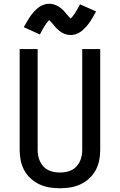

<svg xmlns="http://www.w3.org/2000/svg" viewBox="-20 -997 640 1025"><path d="M300 8Q272 8 244 3.5Q216 -1 190.5 -13Q165 -25 144 -44Q123 -63 109.5 -88Q96 -113 90.5 -140.5Q85 -168 85 -196V-735H181V-196Q181 -180 184 -164.5Q187 -149 194 -134.5Q201 -120 212 -108Q223 -96 237.5 -89Q252 -82 268 -79Q284 -76 300 -76Q316 -76 332 -79Q348 -82 362.5 -89Q377 -96 388 -108Q399 -120 406 -134.5Q413 -149 416 -164.5Q419 -180 419 -196V-735H515V-196Q515 -168 509.5 -140.5Q504 -113 490.5 -88Q477 -63 456 -44Q435 -25 409.5 -13Q384 -1 356 3.5Q328 8 300 8ZM357 -810Q351 -810 345 -811Q339 -812 333 -813.5Q327 -815 321.5 -817.5Q316 -820 310.5 -823Q305 -826 300.5 -829.5Q296 -833 291 -837.5Q286 -842 281.5 -846.5Q277 -851 273.5 -855Q270 -859 266.5 -863.5Q263 -868 258 -873Q253 -878 249.5 -882.5Q246 -887 243 -890Q231 -878 219.5 -860.5Q208 -843 193 -813L107 -852Q115 -865 121.5 -877Q128 -889 134.5 -899Q141 -909 147.5 -918Q154 -927 161 -934.5Q168 -942 177 -950Q186 -958 196.5 -964Q207 -970 219 -973.5Q231 -977 243 -977Q249 -977 255 -976Q261 -975 267 -973.5Q273 -972 278.5 -969.5Q284 -967 289.5 -964Q295 -961 299.5 -957.5Q304 -954 309 -950Q314 -946 318.5 -941.5Q323 -937 326.5 -932.5Q330 -928 333.5 -924Q337 -920 341 -915.5Q345 -911 349.5 -906Q354 -901 357 -898Q369 -909 380.5 -927Q392 -945 407 -974L493 -936Q485 -922 478.5 -910.5Q472 -899 465.5 -888.5Q459 -878 452.5 -869.5Q446 -861 439 -853.5Q432 -846 423 -837.5Q414 -829 403.5 -823Q393 -817 381 -813.5Q369 -810 357 -810Z"/></svg>

Font: Iosevka Curly Medium Extended
Style: Regular
Weight: 500
Width: 7
Monospace: yes
Designer: Belleve Invis
Foundry: Belleve Invis
Version: Version 11.1.0; ttfautohint (v1.8.3)